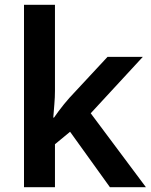

<svg xmlns="http://www.w3.org/2000/svg" viewBox="-20 -780 631 800"><path d="M209 -401Q209 -375 206.5 -346Q204 -317 202 -290H205Q213 -302 224 -316.5Q235 -331 246.5 -345.5Q258 -360 269 -372L428 -543H575L358 -308L588 0H438L272 -231L209 -179V0H80V-760H209Z"/></svg>

Font: Noto Sans Sora Sompeng SemiBold
Style: Regular
Weight: 600
Version: Version 2.101